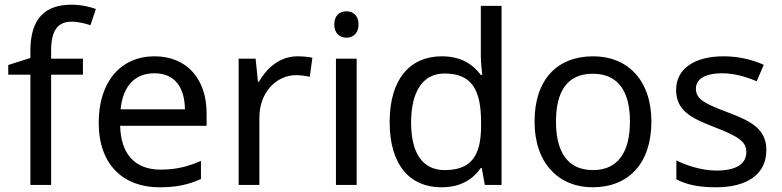

<svg xmlns="http://www.w3.org/2000/svg" viewBox="-20 -785 3318 815"><path d="M332 -468V-536H197V-571C197 -655 225 -693 284 -693C313 -693 342 -685 364 -678L387 -747C361 -756 325 -765 283 -765C173 -765 109 -708 109 -570V-539L15 -509V-468H109V0H197V-468Z M636 -546C494 -546 399 -440 399 -264C399 -85 504 10 657 10C730 10 778 -1 833 -25V-102C777 -78 729 -65 661 -65C554 -65 493 -130 490 -251H857V-304C857 -450 773 -546 636 -546ZM635 -474C724 -474 764 -412 765 -321H492C501 -417 551 -474 635 -474Z M1243 -546C1168 -546 1113 -497 1079 -438H1075L1065 -536H993V0H1081V-286C1081 -394 1154 -466 1237 -466C1255 -466 1278 -463 1295 -459L1306 -540C1288 -544 1263 -546 1243 -546Z M1451 -737C1422 -737 1399 -720 1399 -681C1399 -643 1422 -625 1451 -625C1478 -625 1502 -643 1502 -681C1502 -720 1478 -737 1451 -737ZM1494 -536H1406V0H1494Z M1854 10C1938 10 1989 -26 2021 -72H2025L2038 0H2109V-760H2021V-546C2021 -526 2025 -484 2027 -467H2021C1988 -511 1938 -546 1855 -546C1722 -546 1634 -451 1634 -267C1634 -83 1721 10 1854 10ZM1868 -63C1772 -63 1725 -137 1725 -265C1725 -392 1772 -473 1867 -473C1986 -473 2022 -399 2022 -266V-250C2022 -125 1981 -63 1868 -63Z M2745 -269C2745 -446 2643 -546 2498 -546C2344 -546 2249 -446 2249 -269C2249 -91 2353 10 2495 10C2648 10 2745 -91 2745 -269ZM2340 -269C2340 -396 2387 -472 2496 -472C2605 -472 2654 -396 2654 -269C2654 -142 2605 -63 2497 -63C2388 -63 2340 -142 2340 -269Z M3233 -148C3233 -234 3174 -269 3072 -307C2969 -346 2934 -364 2934 -409C2934 -449 2973 -474 3045 -474C3097 -474 3147 -459 3192 -440L3222 -510C3172 -532 3116 -546 3051 -546C2931 -546 2850 -495 2850 -404C2850 -316 2912 -284 3016 -244C3121 -204 3148 -180 3148 -140C3148 -92 3110 -61 3021 -61C2958 -61 2893 -83 2851 -104V-24C2892 -2 2944 10 3019 10C3150 10 3233 -44 3233 -148Z"/></svg>

Font: Noto Sans Kayah Li
Style: Regular
Weight: 400
Designer: Monotype Design Team, Sérgio Martins
Foundry: Monotype Imaging Inc.
Version: Version 2.002